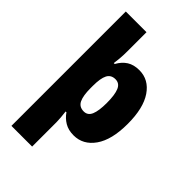

<svg xmlns="http://www.w3.org/2000/svg" viewBox="-294 -854 1187 1187"><g transform="rotate(45 299.5 -260.0)"><path d="M560 -277Q560 -138 508 -64Q456 10 373 10Q327 10 294.5 -9.5Q262 -29 241 -60H234Q237 -36 239 -13Q241 10 241 26V240H60V-760H241V-593Q241 -557 238.5 -529.5Q236 -502 233 -482H241Q263 -522 295.5 -542.5Q328 -563 376 -563Q459 -563 509.5 -489Q560 -415 560 -277ZM377 -277Q377 -348 362 -383.5Q347 -419 311 -419Q273 -419 257 -388Q241 -357 241 -291V-271Q241 -205 257 -172Q273 -139 313 -139Q348 -139 362.5 -174Q377 -209 377 -277Z"/></g></svg>

Font: Noto Sans Lao SemiCondensed Black
Style: Regular
Weight: 900
Width: 4
Designer: Monotype Design Team
Foundry: Monotype Imaging Inc.
Version: Version 2.003; ttfautohint (v1.8.4.7-5d5b)